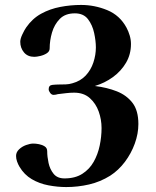

<svg xmlns="http://www.w3.org/2000/svg" viewBox="-20 -754 630 777"><path d="M540 -252Q540 -213 525.5 -173Q511 -133 485.5 -99Q460 -65 426 -43Q386 -18 340.5 -7.5Q295 3 248 3Q213 3 176 -4Q139 -11 108.5 -29Q78 -47 59 -79Q53 -89 49 -100.5Q45 -112 45 -123Q45 -138 57 -149.5Q69 -161 85.5 -167Q102 -173 115 -173Q125 -173 138 -170.5Q151 -168 161 -161.5Q171 -155 171 -142Q171 -120 176.5 -94.5Q182 -69 197 -50.5Q212 -32 241 -32Q284 -32 313 -50.5Q342 -69 359 -99Q376 -129 383.5 -165Q391 -201 391 -236Q391 -270 379.5 -302.5Q368 -335 343.5 -357Q319 -379 280 -379Q264 -379 247.5 -377Q231 -375 214 -373Q210 -372 206 -371Q202 -370 197 -370Q189 -370 183 -378Q177 -386 177 -393Q177 -409 192 -410.5Q207 -412 218 -412Q232 -412 246 -412.5Q260 -413 273 -417Q306 -426 327 -448.5Q348 -471 358 -501.5Q368 -532 368 -562Q368 -588 361 -620.5Q354 -653 336 -676.5Q318 -700 283 -700Q244 -700 222 -677.5Q200 -655 190.5 -622.5Q181 -590 181 -558Q181 -546 169.5 -538.5Q158 -531 143 -527.5Q128 -524 119 -524Q92 -524 77 -542Q62 -560 62 -585Q62 -597 70.5 -615Q79 -633 86 -643Q111 -679 146.5 -698.5Q182 -718 224 -726Q266 -734 308 -734Q363 -734 414 -713Q465 -692 492 -642Q500 -627 505 -610Q510 -593 510 -576Q510 -534 490 -500Q470 -466 437 -442Q404 -418 364 -406Q413 -400 452.5 -384.5Q492 -369 516 -338Q540 -307 540 -252Z"/></svg>

Font: l_WÎãfOS
Style: ^8Ä
Weight: 700
Designer: LiuPeng
Version: Version 1.3